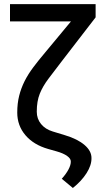

<svg xmlns="http://www.w3.org/2000/svg" viewBox="-20 -748 534 956"><path d="M404.8 -727.5H456.1V-661.6L287.1 -442.4Q249 -392.6 220.9 -355.5Q192.9 -318.4 178 -281.2Q163.1 -244.1 163.1 -191.9Q163.1 -156.7 184.3 -130.6Q205.6 -104.5 242.7 -93.3L303.7 -74.7Q365.7 -56.2 400.9 -26.1Q436 3.9 435.5 39.6Q436 74.7 410.9 114.3Q385.7 153.8 342.8 188L287.6 142.1Q309.6 117.7 321.3 95.2Q333 72.8 332.5 56.2Q333 42 314.2 28.6Q295.4 15.1 262.7 5.9L219.7 -6.3Q147.5 -26.9 106.7 -74.7Q65.9 -122.6 65.9 -187.5Q65.9 -232.9 75.4 -271Q85 -309.1 102.5 -344Q120.1 -378.9 146 -413.3Q171.9 -447.8 204.1 -485.8ZM29.8 -727.5H420.4V-641.6H29.8Z"/></svg>

Font: Inter Cardless Tabular
Style: Regular
Weight: 400
Designer: Rasmus Andersson
Foundry: rsms
Version: Version 4.000;git-4fc901f